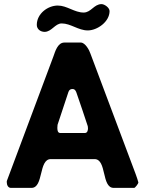

<svg xmlns="http://www.w3.org/2000/svg" viewBox="-20 -914 712 934"><path d="M13 -27C13 -15 19 0 33 0H133C193 0 167 -140 227 -140H440C500 -140 473 0 533 0H633C637 0 654 -21 653 -27C653 -29 644 -57 640 -67C607 -155 453 -565 420 -653C415 -669 395 -707 373 -707H293C260 -707 248 -662 240 -640C206 -549 47 -124 13 -33ZM259 -293C259 -296 260 -306 260 -307L313 -467C317 -478 324 -481 333 -481C345 -481 350 -470 353 -460C362 -436 399 -324 407 -300C407 -299 408 -292 408 -290C408 -282 406 -267 393 -267H273C259 -267 259 -285 259 -293ZM159 -793C159 -772 177 -759 197 -759C231 -759 248 -800 280 -800C324 -800 361 -766 407 -766C453 -766 513 -808 513 -860C513 -877 488 -894 474 -894C437 -894 423 -853 387 -853C342 -853 306 -887 261 -887C212 -887 159 -847 159 -793Z"/></svg>

Font: Asimov Print
Style: C
Weight: 500
Designer: Google
Version: Version 2.000980: 2014